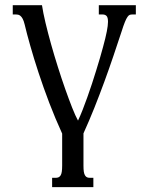

<svg xmlns="http://www.w3.org/2000/svg" viewBox="-20 -539 598 757"><path d="M77.1 -442.9Q73.7 -457 69.3 -465.1Q64.9 -473.1 60.1 -476.8Q55.2 -480.5 50.8 -481.2Q46.4 -481.9 43.5 -481.9H30.3V-518.6H145.5Q149.9 -489.3 159.4 -449.2Q168.9 -409.2 181.4 -364.7Q193.8 -320.3 208.3 -274.7Q222.7 -229 237.1 -188.2Q251.5 -147.5 264.4 -114.7Q277.3 -82 287.6 -63.5Q296.4 -82 305.7 -105.7Q314.9 -129.4 324.2 -155.3Q333.5 -181.2 342.5 -208.5Q351.6 -235.8 359.4 -261.7Q367.2 -287.6 374.3 -311Q381.3 -334.5 386.2 -353.5Q396.5 -391.1 401.1 -415Q405.8 -439 405.8 -453.1Q405.8 -470.2 400.1 -476.1Q394.5 -481.9 384.8 -481.9H369.6V-518.6H515.6V-481.9H501.5Q496.1 -481.9 491.7 -480.5Q487.3 -479 482.7 -472.4Q478 -465.8 472.4 -452.1Q466.8 -438.5 459 -413.6Q443.8 -367.7 427 -317.9Q410.2 -268.1 391.4 -216.8Q372.6 -165.5 352.1 -114Q331.5 -62.5 309.1 -13.2V113.8Q309.1 128.9 310.5 138.2Q312 147.5 315.4 152.8Q318.8 158.2 323.5 160.2Q328.1 162.1 335 162.1H348.1V198.7H185.5V162.1H199.2Q205.6 162.1 210.4 160.2Q215.3 158.2 218.8 152.8Q222.2 147.5 223.6 138.2Q225.1 128.9 225.1 113.8V-12.2Q197.8 -71.8 174.3 -133.3Q150.9 -194.8 132.1 -252Q113.3 -309.1 99.4 -358.4Q85.4 -407.7 77.1 -442.9Z"/></svg>

Font: Arian AMU Serif
Style: Regular
Weight: 400
Designer: Ruben Hakobyan (Tarumian)
Foundry: Ruben Hakobyan (Tarumian)
Version: Version 1.002